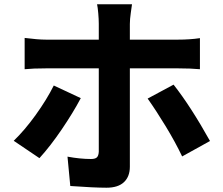

<svg xmlns="http://www.w3.org/2000/svg" viewBox="-20 -826 1040 896"><path d="M586 -714V-507V-452V-372V-280V-188V-107V-48Q586 -2 558.5 24Q531 50 477 50Q420 50 308 42L295 -95Q354 -84 405 -84Q424 -84 432 -91.5Q440 -99 441 -118V-155V-223V-308V-393V-465V-507V-715Q441 -736 438.5 -764.5Q436 -793 433 -806H596Q595 -798 590.5 -767Q586 -736 586 -714ZM195 -641H439H556H667H756H810Q866 -641 913 -648V-503Q870 -507 811 -507H559H442H333H246H195Q134 -507 95 -503V-649Q157 -641 195 -641ZM164 -88 44 -169Q95 -218 146.5 -289.5Q198 -361 231 -427L357 -368Q321 -300 268 -222Q215 -144 164 -88ZM960 -168 830 -96Q798 -163 754 -235.5Q710 -308 669 -366L790 -431Q869 -331 960 -168Z"/></svg>

Font: Merged Yaku Han JP ExtraBold
Style: Regular
Weight: 800
Designer: Ryoko NISHIZUKA 西塚涼子 (kana, bopomofo & ideographs); Paul D. Hunt (Latin, Greek & Cyrillic); Sandoll Communications 산돌커뮤니
Foundry: Adobe
Version: Version 2.004